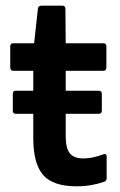

<svg xmlns="http://www.w3.org/2000/svg" viewBox="-20 -644 421 675"><path d="M35 -244Q25 -244 25 -255V-314Q25 -325 35 -325H97V-395H27Q16 -395 16 -407V-481Q16 -492 27 -492H100L113 -612Q114 -624 125 -624H200Q210 -624 210 -612L211 -492H343Q354 -492 354 -481V-407Q354 -395 343 -395H211V-325H327Q338 -325 338 -314V-255Q338 -244 327 -244H211V-165Q211 -123 225.5 -105Q240 -87 274 -87Q291 -87 308.5 -91Q326 -95 342 -101Q355 -106 355 -93V-18Q355 -8 346 -5Q327 2 302 6.5Q277 11 249 11Q166 11 131.5 -29Q97 -69 97 -158V-244Z"/></svg>

Font: Sofia Sans Semi Condensed
Style: Bold
Weight: 700
Designer: Botio Nikoltchev, Ani Petrova
Foundry: lettersoup
Version: Version 4.100; ttfautohint (v1.8.4.7-5d5b)